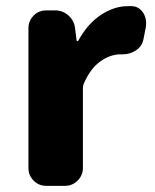

<svg xmlns="http://www.w3.org/2000/svg" viewBox="-20 -603 504 623"><path d="M129.9 0Q105.5 0 88.9 -17.1Q72.3 -34.2 72.3 -57.6V-511.7Q72.3 -535.2 88.9 -552.2Q105.5 -569.3 129.9 -569.3H159.2Q183.6 -569.3 202.1 -552.7Q220.7 -536.1 223.6 -511.7L228.5 -471.7Q228.5 -469.7 231 -469.7Q233.4 -469.7 234.4 -471.7Q264.6 -526.4 307.6 -554.7Q350.6 -583 394.5 -583Q401.4 -583 408.2 -583Q431.6 -582 445.3 -560.5Q454.1 -545.9 454.1 -528.3Q454.1 -521.5 453.1 -514.6L445.3 -474.6Q440.4 -452.1 420.9 -439.5Q402.3 -426.8 378.9 -426.8Q377.9 -426.8 377 -426.8Q375 -426.8 372.1 -426.8Q337.9 -426.8 305.7 -403.8Q273.4 -380.9 252 -332Q249 -325.2 249 -317.4V-57.6Q249 -34.2 231.9 -17.1Q214.8 0 191.4 0Z"/></svg>

Font: Gen Jyuu Gothic Heavy
Style: Bold
Weight: 900
Designer: [Source Han Sans]
Ryoko NISHIZUKA  (kana & ideographs); Paul D. Hunt (Latin, Greek & Cyrillic); Wenlong ZHANG  (bopomofo
Version: Version 1.002.20150607